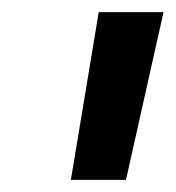

<svg xmlns="http://www.w3.org/2000/svg" viewBox="-20 -720 290 317"><path d="M97 -423 143 -700H250L188 -423Z"/></svg>

Font: MOST Montserrat SemiBold
Style: Italic
Weight: 600
Italic angle: -11.3°
Designer: Julieta Ulanovsky
Foundry: Julieta Ulanovsky
Version: Version 8.000;March 11, 2024;FontCreator 15.0.0.2926 64-bit